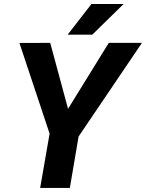

<svg xmlns="http://www.w3.org/2000/svg" viewBox="-20 -921 716 941"><path d="M226.1 -710.9 313.5 -387.7 513.2 -710.9H675.8L365.2 -252L322.3 0H176.8L223.1 -266.1L75.2 -710.4ZM311.5 -751 428.2 -901.4H585.9L432.1 -751Z"/></svg>

Font: Roboto
Style: Bold Italic
Weight: 700
Italic angle: -12°
Designer: Christian Robertson
Foundry: Google
Version: Version 3.0